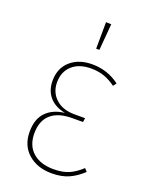

<svg xmlns="http://www.w3.org/2000/svg" viewBox="-141 -807 687 889"><g transform="rotate(20 203.0 -362.0)"><path d="M367 -484 355 -468Q328 -488 299 -498.5Q270 -509 233 -509Q174 -509 140 -478Q106 -447 106 -395Q106 -346 140 -314.5Q174 -283 233 -283H285L282 -263H230Q160 -263 124 -231Q88 -199 88 -137Q88 -77 125.5 -44Q163 -11 227 -11Q273 -11 303.5 -24.5Q334 -38 364 -66L377 -52Q346 -22 310.5 -6Q275 10 226 10Q155 10 110 -29.5Q65 -69 65 -137Q65 -200 98.5 -234Q132 -268 189 -274Q138 -284 111 -315.5Q84 -347 84 -395Q84 -457 125 -493Q166 -529 232 -529Q307 -529 367 -484ZM224 -734 250 -733 239 -603H223Z"/></g></svg>

Font: Fira Sans Condensed Thin
Style: Regular
Weight: 250
Width: 3
Designer: Carrois Corporate & Edenspiekermann AG
Foundry: Carrois Corporate GbR & Edenspiekermann AG
Version: Version 4.203